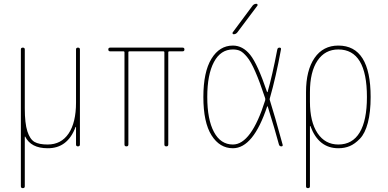

<svg xmlns="http://www.w3.org/2000/svg" viewBox="-20 -770 2040 1010"><path d="M89.8 210V-509.8Q89.8 -519.5 100.1 -519.5Q110.4 -519.5 110.4 -509.8V-200.2Q110.4 -121.1 124 -79.1Q137.7 -37.1 161.6 -23.4Q185.5 -9.8 230.5 -9.8Q301.8 -9.8 340.8 -67.4Q379.9 -125 379.9 -230.5V-509.8Q379.9 -519.5 390.1 -519.5Q400.4 -519.5 400.4 -509.8V-9.8Q400.4 0 390.1 0Q379.9 0 379.9 -9.8V-101.6Q379.9 -102.5 378.9 -102.5Q377 -102.5 377 -100.6Q335 10.7 230.5 9.8Q142.6 9.8 112.3 -51.8Q111.3 -51.8 110.4 -50.8V210Q110.4 219.7 100.1 219.7Q89.8 219.7 89.8 210Z M559.6 -500Q549.8 -500 549.8 -509.8Q549.8 -519.5 559.6 -519.5H940.4Q950.2 -519.5 950.2 -509.8Q950.2 -500 940.4 -500H870.1Q865.2 -500 865.2 -495.1V-9.8Q865.2 0 855 0Q844.7 0 844.7 -9.8V-495.1Q844.7 -500 839.8 -500H660.2Q655.3 -500 655.3 -495.1V-9.8Q655.3 0 645 0Q634.8 0 634.8 -9.8V-495.1Q634.8 -500 629.9 -500Z M1209 -589.8Q1205.1 -589.8 1203.6 -593.3Q1202.1 -596.7 1204.1 -599.6L1308.6 -740.2Q1316.4 -750 1329.1 -750Q1333 -750 1334.5 -746.6Q1335.9 -743.2 1334 -740.2L1228.5 -599.6Q1220.7 -589.8 1209 -589.8ZM1205.1 -509.8Q1140.6 -509.8 1105.5 -443.8Q1070.3 -377.9 1070.3 -259.8Q1070.3 -141.6 1105.5 -75.7Q1140.6 -9.8 1205.1 -9.8Q1301.8 -9.8 1375 -242.2Q1376 -248 1375 -252.9Q1346.7 -338.9 1323.2 -392.6Q1299.8 -446.3 1279.3 -470.7Q1258.8 -495.1 1243.2 -502.4Q1227.5 -509.8 1205.1 -509.8ZM1205.1 9.8Q1135.7 9.8 1092.8 -58.1Q1049.8 -126 1049.8 -259.8Q1049.8 -391.6 1092.3 -460.9Q1134.8 -530.3 1205.1 -530.3Q1256.8 -530.3 1295.9 -481.9Q1335 -433.6 1384.8 -286.1Q1384.8 -285.2 1386.2 -285.2Q1387.7 -285.2 1387.7 -286.1Q1412.1 -371.1 1438.5 -508.8Q1440.4 -519.5 1450.2 -519.5Q1460 -519.5 1458 -509.8Q1431.6 -365.2 1399.4 -252.9Q1397.5 -248 1399.4 -243.2Q1424.8 -163.1 1466.8 -8.8Q1468.8 0 1460 0Q1450.2 0 1447.3 -9.8Q1428.7 -80.1 1388.7 -209Q1387.7 -210.9 1385.7 -210.9Q1312.5 9.8 1205.1 9.8Z M1610.4 -285.2V-235.4Q1610.4 -128.9 1650.4 -69.3Q1690.4 -9.8 1759.8 -9.8Q1834 -9.8 1872.1 -73.2Q1910.2 -136.7 1910.2 -259.8Q1910.2 -509.8 1759.8 -509.8Q1689.5 -509.8 1649.9 -450.7Q1610.4 -391.6 1610.4 -285.2ZM1589.8 210V-285.2Q1589.8 -400.4 1634.8 -465.3Q1679.7 -530.3 1759.8 -530.3Q1929.7 -530.3 1929.7 -259.8Q1929.7 -179.7 1915 -124Q1900.4 -68.4 1873.5 -40.5Q1846.7 -12.7 1819.8 -1.5Q1793 9.8 1759.8 9.8Q1656.2 9.8 1613.3 -105.5Q1613.3 -107.4 1611.3 -107.4Q1610.4 -107.4 1610.4 -106.4V210Q1610.4 219.7 1600.1 219.7Q1589.8 219.7 1589.8 210Z"/></svg>

Font: Rounded-X Mgen+ 2m thin
Style: Regular
Weight: 100
Designer: [Source Han Sans]
Ryoko NISHIZUKA  (kana & ideographs); Paul D. Hunt (Latin, Greek & Cyrillic); Wenlong ZHANG  (bopomofo
Version: Version 1.059.20150602